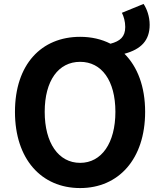

<svg xmlns="http://www.w3.org/2000/svg" viewBox="-20 -941 810 975"><path d="M387 -114C277 -114 207 -215 207 -373C207 -532 277 -627 387 -627C496 -627 566 -532 566 -373C566 -215 496 -114 387 -114ZM599 -876C608 -859 616 -832 616 -804C616 -754 590 -732 541 -719C496 -742 444 -754 387 -754C190 -754 56 -614 56 -373C56 -133 190 14 387 14C582 14 717 -133 717 -373C717 -502 678 -602 612 -668C697 -691 740 -736 740 -815C740 -857 726 -896 709 -921Z"/></svg>

Font: Noto Sans T Chinese Bold
Style: Bold
Weight: 700
Designer: Ryoko NISHIZUKA (kana & ideographs); Paul D. Hunt (Latin, Greek & Cyrillic); Wenlong ZHANG (bopomofo); Sandoll Communica
Foundry: Adobe Systems Incorporated
Version: Version 1.000;PS 1;hotconv 1.0.78;makeotf.lib2.5.61930